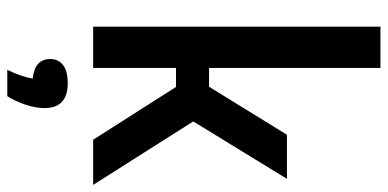

<svg xmlns="http://www.w3.org/2000/svg" viewBox="-295 -553 1090 540"><g transform="rotate(90 250.0 -283.0)"><path d="M55 0V-808H171V-326H224L359 -545H483L321.5 -281.5L500 0H373L224.5 -233H171V0ZM176.5 241.5Q196.5 200 201 170Q146 164.5 146 120.5Q146 98 162.8 84.8Q179.5 71.5 214 71.5Q284 71.5 284 137Q284 161.5 274.5 190Q265 218.5 250.5 241.5Z"/></g></svg>

Font: Encode Sans Condensed SemiBold
Style: Regular
Weight: 600
Width: 3
Designer: Multiple Designers
Foundry: Impallari Type
Version: Version 3.000; ttfautohint (v1.8.3) -l 8 -r 50 -G 200 -x 14 